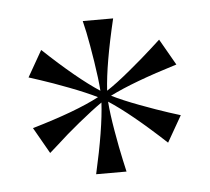

<svg xmlns="http://www.w3.org/2000/svg" viewBox="-33 -719 383 350"><g transform="rotate(-5 158.0 -544.0)"><path d="M293 -589.8Q211.9 -564.9 169.4 -543.5Q189 -533.7 219.7 -522.2Q250.5 -510.7 271.5 -503.9L293 -497.1L265.6 -449.2Q203.1 -507.3 163.1 -533.2Q164.6 -511.7 170.2 -479.2Q175.8 -446.8 180.7 -424.8L185.5 -403.3H129.9Q148.4 -484.9 150.9 -532.7Q133.3 -520.5 107.9 -499.8Q82.5 -479 66.4 -463.9L49.8 -449.2L22.5 -497.1Q103 -520.5 145.5 -543Q126 -552.7 95.2 -564.5Q64.5 -576.2 43.5 -583L22.5 -589.8L49.8 -637.7Q110.4 -580.6 150.9 -554.2Q149.4 -575.7 144.3 -608.2Q139.2 -640.6 134.8 -662.1L129.9 -683.6H185.5Q166 -601.6 163.1 -553.2Q181.2 -564.9 206.8 -586.2Q232.4 -607.4 249 -622.6L265.6 -637.7Z"/></g></svg>

Font: Buda
Style: light
Weight: 400
Version: Version 1.002